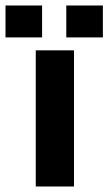

<svg xmlns="http://www.w3.org/2000/svg" viewBox="-88 -678 394 698"><path d="M153 -542V-658H286V-542ZM-68 -542V-658H65V-542ZM181 0H42V-495H181Z"/></svg>

Font: Teko Semibold
Style: Regular
Weight: 600
Designer: Manushi Parikh, Jonny Pinhorn
Foundry: Indian Type Foundry
Version: Version 1.105;PS 1.0;hotconv 1.0.78;makeotf.lib2.5.61930; tt